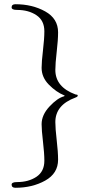

<svg xmlns="http://www.w3.org/2000/svg" viewBox="-20 -735 413 909"><path d="M342 -287Q348 -287 348 -282Q348 -277 337 -273Q242 -238 242 -157Q242 -127 248.5 -71Q255 -15 255 21Q255 86 194 120Q133 154 53 154Q35 154 35 139Q35 127 61 127Q115 127 152.5 102Q190 77 190 26Q190 -9 183.5 -64Q177 -119 177 -147Q177 -191 214.5 -231Q252 -271 283 -279Q288 -281 285 -283Q246 -299 211.5 -334Q177 -369 177 -414Q177 -442 183.5 -497Q190 -552 190 -587Q190 -638 152.5 -663Q115 -688 61 -688Q35 -688 35 -700Q35 -715 53 -715Q133 -715 194 -681Q255 -647 255 -582Q255 -546 248.5 -490Q242 -434 242 -404Q242 -323 337 -288Q339 -287 342 -287Z"/></svg>

Font: EB Garamond
Style: Regular
Weight: 400
Version: Version 0.012